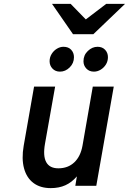

<svg xmlns="http://www.w3.org/2000/svg" viewBox="-20 -957 664 989"><path d="M241.5 12Q187.5 12 152.2 -14.5Q117 -41 103.8 -90Q90.5 -139 102 -206L155.5 -511H264L212 -218Q200.5 -154 218 -122Q235.5 -90 280.5 -90Q330 -90 362.5 -120.5Q395 -151 405 -207L458 -511H566L476 0H368L376 -48.5Q349.5 -17.5 316.8 -2.8Q284 12 241.5 12ZM464 -588Q439.5 -588 424.8 -603.8Q410 -619.5 410 -641.5Q410 -673 432.5 -694.5Q455 -716 482.5 -716Q507 -716 521.5 -700.5Q536 -685 536 -662.5Q536 -642 525.8 -625.2Q515.5 -608.5 498.8 -598.2Q482 -588 464 -588ZM289 -588Q265 -588 250.2 -603.8Q235.5 -619.5 235.5 -641.5Q235.5 -662 246 -679Q256.5 -696 273 -706Q289.5 -716 307 -716Q332.5 -716 346.8 -700.5Q361 -685 361 -662.5Q361 -631.5 339 -609.8Q317 -588 289 -588ZM356 -781 248 -937H344L422 -857L527 -937H624L461 -781Z"/></svg>

Font: Overpass SemiBold
Style: Italic
Weight: 600
Italic angle: -10°
Designer: Delve Withrington, Dave Bailey, Thomas Jockin
Foundry: Delve Fonts LLC
Version: Version 4.000